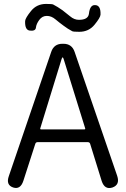

<svg xmlns="http://www.w3.org/2000/svg" viewBox="-20 -955 641 978"><path d="M47 0Q9 -13 25 -58L241 -691Q255 -732 298 -732H303Q346 -732 360 -691L577 -59Q592 -14 553 0Q513 13 498 -33L439 -223Q436 -231 427 -231H172Q163 -231 160 -223L99 -34Q84 12 47 0ZM185 -301Q184 -296 189 -296H410Q415 -296 414 -301L304 -655Q301 -663 299 -663Q297 -663 294 -655ZM384 -793Q353 -793 348 -796Q325 -808 304 -824Q282 -840 263 -856Q242 -874 218.5 -874Q195 -874 180 -853.5Q165 -833 163 -814.5Q161 -796 133 -799Q106 -801 108 -848Q109 -863 138 -899Q167 -935 215 -935Q246 -935 251 -932Q274 -920 295 -905L298 -903Q318 -888 337 -872Q358 -854 382 -854Q429 -854 433 -885Q438 -932 466 -929Q494 -927 492 -880Q491 -865 461.5 -829Q432 -793 384 -793Z"/></svg>

Font: Resource Han Rounded KR Normal
Style: Regular
Weight: 350
Designer: Cyano Hao (round all glyphs); Ryoko NISHIZUKA 西塚涼子 (kana, bopomofo & ideographs); Paul D. Hunt (Latin, Greek & Cyrillic)
Foundry: Cyano Hao
Version: 0.990